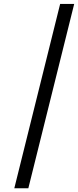

<svg xmlns="http://www.w3.org/2000/svg" viewBox="-20 -791 407 1002"><path d="M367.2 -770.5 127.9 191.4H54.7L293.9 -770.5Z"/></svg>

Font: Lesson One
Style: Italic
Weight: 400
Italic angle: -14°
Designer: But Ko, Victor Gaultney, Annie Olsen, Julie Remington, Don Collingsworth, Eric Hays, Becca Hirsbrunner
Version: Version 1.100